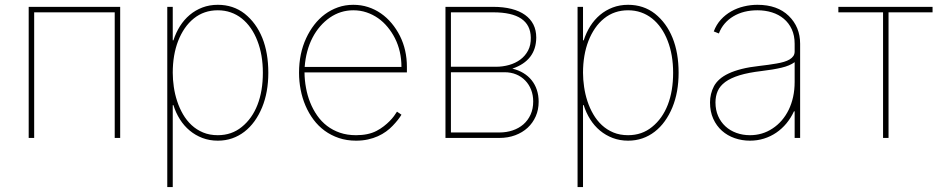

<svg xmlns="http://www.w3.org/2000/svg" viewBox="-20 -574 3959 799"><path d="M99.4 -545.5H480.1V0H457.4V-522.7H122.2V0H99.4Z M676.1 -545.5H698.9V-406.2H701.7Q712 -438.2 729 -465.2Q746.1 -492.2 769.5 -511.9Q793 -531.6 822.3 -542.8Q851.6 -554 886.4 -554Q950.6 -554 998.2 -517Q1046.5 -478.3 1071.6 -416.2Q1096.6 -354 1096.6 -271.3Q1096.6 -190 1070.7 -127.1Q1057.5 -95.2 1039.1 -69.6Q1020.6 -44 997.2 -25.9Q973.7 -7.8 946 1.8Q918.3 11.4 886.4 11.4Q851.9 11.4 822.4 0.2Q793 -11 769.4 -30.7Q745.7 -50.4 728.7 -77.4Q711.6 -104.4 701.7 -136.4H698.9V204.5H676.1ZM886.4 -11.4Q944.2 -11.4 986.2 -45.8Q1029.1 -80.3 1051.5 -137.8Q1073.9 -195.3 1073.9 -271.3Q1073.9 -345.9 1051.1 -404.1Q1039.8 -433.6 1023.4 -457Q1007.1 -480.5 986.3 -497Q965.6 -513.5 940.3 -522.4Q915.1 -531.2 886.4 -531.2Q828.8 -531.2 786.6 -497.2Q765.3 -480.1 748.9 -456.3Q732.6 -432.5 721.4 -403.8Q710.2 -375 704.5 -341.6Q698.9 -308.2 698.9 -271.3Q698.9 -242.9 703.3 -212.4Q707.7 -181.8 717.2 -153.1Q726.6 -124.3 741.5 -98.5Q756.4 -72.8 777.2 -53.4Q797.9 -34.1 825.1 -22.7Q852.3 -11.4 886.4 -11.4Z M1224.4 -271.3Q1224.4 -351.6 1254.3 -415.5Q1268.1 -445.3 1287.6 -470.7Q1307.2 -496.1 1332 -514.6Q1356.9 -533 1386.5 -543.5Q1416.2 -554 1450.3 -554Q1483 -554 1511.9 -544.6Q1540.8 -535.2 1565.3 -518.1Q1589.8 -501.1 1609.7 -477.3Q1629.6 -453.5 1644.2 -424.7Q1673.3 -366.8 1673.3 -295.5V-272.7H1247.2Q1247.5 -240.4 1253.4 -208.5Q1259.2 -176.5 1270.8 -147.5Q1282.3 -118.6 1299.7 -93.6Q1317.1 -68.5 1340.9 -50.2Q1364.7 -32 1394.7 -21.7Q1424.7 -11.4 1461.6 -11.4Q1512.4 -11.4 1546.5 -29.1Q1563.6 -38 1577.2 -48.7Q1590.9 -59.3 1601.4 -70Q1611.9 -80.6 1619.5 -90.9Q1627.1 -101.2 1632.1 -109.4L1650.6 -96.6Q1638.5 -76 1614.3 -50.8Q1602.3 -38 1586.8 -26.8Q1571.4 -15.6 1552.6 -7.1Q1533.7 1.4 1511 6.4Q1488.3 11.4 1461.6 11.4Q1422.9 11.4 1390.3 0.4Q1357.6 -10.7 1331.1 -30Q1304.7 -49.4 1284.8 -76Q1264.9 -102.6 1251.4 -134.1Q1237.9 -165.5 1231.2 -200.5Q1224.4 -235.4 1224.4 -271.3ZM1247.9 -295.5H1650.6Q1650.6 -361.2 1623.6 -414.8Q1610.8 -440 1593 -461.5Q1575.3 -483 1553.3 -498.4Q1531.2 -513.8 1505.3 -522.5Q1479.4 -531.2 1450.3 -531.2Q1397 -531.2 1352.6 -500.7Q1330.6 -485.4 1312.3 -464.3Q1294 -443.2 1280.5 -417.1Q1267 -391 1258.7 -360.3Q1250.4 -329.5 1247.9 -295.5Z M2032.7 -545.5Q2075.3 -545.5 2108.7 -536.9Q2142 -528.4 2165 -511.9Q2187.9 -495.4 2199.8 -471.8Q2211.6 -448.2 2211.6 -417.6Q2210.9 -322.1 2112.2 -288.4Q2137.8 -282.3 2158.2 -269.9Q2178.6 -257.5 2192.6 -239.9Q2206.7 -222.3 2214.1 -199.8Q2221.6 -177.2 2221.6 -150.6Q2221.6 -117.5 2209.5 -90Q2197.4 -62.5 2175.8 -42.4Q2154.1 -22.4 2124.1 -11.2Q2094.1 0 2058.2 0H1833.8V-545.5ZM1856.5 -273.4V-22.7H2058.2Q2087.7 -22.7 2113.5 -31.4Q2139.2 -40.1 2158.2 -56.6Q2177.2 -73.2 2188 -97.1Q2198.9 -121.1 2198.9 -152Q2198.9 -178.3 2190.2 -200.5Q2181.5 -222.7 2165.7 -239Q2149.9 -255.3 2128 -264.4Q2106.2 -273.4 2079.5 -273.4ZM1856.5 -522.7V-296.2H2044Q2072.1 -296.2 2098.5 -303.6Q2125 -311.1 2145.2 -326Q2165.5 -340.9 2177.6 -363.8Q2189.6 -386.7 2188.9 -417.6Q2187.1 -522.7 2032.7 -522.7Z M2383.5 -545.5H2406.2V-406.2H2409.1Q2419.4 -438.2 2436.4 -465.2Q2453.5 -492.2 2476.9 -511.9Q2500.4 -531.6 2529.7 -542.8Q2558.9 -554 2593.8 -554Q2658 -554 2705.6 -517Q2753.9 -478.3 2778.9 -416.2Q2804 -354 2804 -271.3Q2804 -190 2778.1 -127.1Q2764.9 -95.2 2746.4 -69.6Q2728 -44 2704.5 -25.9Q2681.1 -7.8 2653.4 1.8Q2625.7 11.4 2593.8 11.4Q2559.3 11.4 2529.8 0.2Q2500.4 -11 2476.7 -30.7Q2453.1 -50.4 2436.1 -77.4Q2419 -104.4 2409.1 -136.4H2406.2V204.5H2383.5ZM2593.8 -11.4Q2651.6 -11.4 2693.5 -45.8Q2736.5 -80.3 2758.9 -137.8Q2781.2 -195.3 2781.2 -271.3Q2781.2 -345.9 2758.5 -404.1Q2747.2 -433.6 2730.8 -457Q2714.5 -480.5 2693.7 -497Q2672.9 -513.5 2647.7 -522.4Q2622.5 -531.2 2593.8 -531.2Q2536.2 -531.2 2494 -497.2Q2472.7 -480.1 2456.3 -456.3Q2440 -432.5 2428.8 -403.8Q2417.6 -375 2411.9 -341.6Q2406.2 -308.2 2406.2 -271.3Q2406.2 -242.9 2410.7 -212.4Q2415.1 -181.8 2424.5 -153.1Q2433.9 -124.3 2448.9 -98.5Q2463.8 -72.8 2484.6 -53.4Q2505.3 -34.1 2532.5 -22.7Q2559.7 -11.4 2593.8 -11.4Z M2951.3 -215.6Q2959.5 -230.8 2974.4 -244.1Q2989.3 -257.5 3012.3 -268.3Q3035.2 -279.1 3066.9 -287.1Q3098.7 -295.1 3140.6 -299.7Q3159.8 -301.8 3177.2 -304.3Q3194.6 -306.8 3211.6 -309.7Q3228.3 -312.5 3242.2 -316.6Q3256 -320.7 3266 -326.7Q3275.9 -332.7 3281.4 -340.7Q3286.9 -348.7 3286.9 -359.4V-392Q3286.9 -426.1 3274.9 -452.2Q3262.8 -478.3 3241.8 -495.9Q3220.9 -513.5 3192.6 -522.4Q3164.4 -531.2 3132.1 -531.2Q3103.3 -531.2 3077.9 -524.9Q3052.6 -518.5 3031.8 -506Q3011 -493.6 2995.6 -475.7Q2980.1 -457.7 2971.6 -434.7L2950.3 -443.2Q2960.9 -471.6 2979.9 -492.4Q2998.9 -513.1 3023.1 -526.8Q3047.2 -540.5 3075.3 -547.2Q3103.3 -554 3132.1 -554Q3215.2 -554 3262.4 -507.8Q3309.7 -461.6 3309.7 -392V0H3286.9V-110.8H3284.1Q3271.3 -83.1 3252.7 -60.5Q3234 -38 3210.6 -22Q3187.1 -6 3159.4 2.7Q3131.7 11.4 3100.9 11.4Q3067.5 11.4 3037.3 0.9Q3007.1 -9.6 2984.4 -29.8Q2961.6 -50.1 2948.2 -79.7Q2934.7 -109.4 2934.7 -147.7Q2934.7 -183.9 2951.3 -215.6ZM2957.4 -147.7Q2957.4 -116.5 2968.4 -91.3Q2979.4 -66.1 2998.8 -48.3Q3018.1 -30.5 3044.4 -21Q3070.7 -11.4 3100.9 -11.4Q3153.1 -11.4 3195 -39.4Q3216.3 -53.3 3233.1 -72.8Q3250 -92.3 3262.1 -117Q3274.1 -141.7 3280.5 -170.8Q3286.9 -199.9 3286.9 -233V-315.3Q3266.7 -300.4 3232.2 -292.3Q3197.8 -284.1 3149.1 -278.4Q3094.5 -272 3057.5 -260.7Q3020.6 -249.3 2998.4 -233Q2976.2 -216.6 2966.8 -195.3Q2957.4 -174 2957.4 -147.7Z M3468.8 -545.5H3860.8V-522.7H3677.6V0H3654.8V-522.7H3468.8Z"/></svg>

Font: Inter P Thin
Style: Regular
Weight: 100
Designer: Rasmus Andersson
Foundry: rsms
Version: Version 3.018;git-588b23468